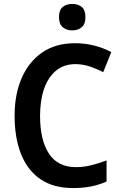

<svg xmlns="http://www.w3.org/2000/svg" viewBox="-20 -943 614 973"><path d="M362 -618Q304 -618 264 -585Q224 -552 203.5 -493Q183 -434 183 -356Q183 -233 228 -164.5Q273 -96 364 -96Q404 -96 442 -105.5Q480 -115 520 -130V-23Q481 -6 440.5 2Q400 10 350 10Q251 10 185.5 -34.5Q120 -79 87 -161.5Q54 -244 54 -357Q54 -464 89.5 -546.5Q125 -629 193 -676.5Q261 -724 360 -724Q458 -724 544 -679L503 -577Q471 -594 435.5 -606Q400 -618 362 -618ZM346 -923Q376 -923 394.5 -907.5Q413 -892 413 -856Q413 -821 394 -805Q375 -789 346 -789Q317 -789 298 -805Q279 -821 279 -856Q279 -892 297.5 -907.5Q316 -923 346 -923Z"/></svg>

Font: Noto Sans Arabic UI SmCn SmBd
Style: Regular
Weight: 600
Width: 4
Designer: Monotype Design Team, Nadine Chahine and Nizar Qandah
Foundry: Monotype Imaging Inc.
Version: Version 2.010; ttfautohint (v1.8.4.7-5d5b)